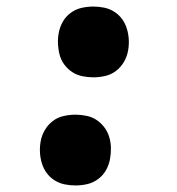

<svg xmlns="http://www.w3.org/2000/svg" viewBox="-20 -558 540 586"><path d="M265 -322Q248 -322 231 -325.5Q214 -329 200.5 -338Q187 -347 177 -360Q167 -373 162.5 -389Q158 -405 157 -422Q156 -439 159 -456Q162 -474 171 -490.5Q180 -507 195.5 -518.5Q211 -530 229 -534Q247 -538 265 -538Q282 -538 298.5 -534.5Q315 -531 329 -522Q343 -513 352.5 -500Q362 -487 367 -471Q372 -455 373 -438Q374 -421 371 -404Q368 -386 358.5 -369.5Q349 -353 334 -341.5Q319 -330 300.5 -326Q282 -322 265 -322ZM210 8Q193 8 176.5 4.5Q160 1 146 -8Q132 -17 122.5 -30Q113 -43 108 -59Q103 -75 102 -92Q101 -109 104 -126Q107 -144 116.5 -160.5Q126 -177 141 -188.5Q156 -200 174.5 -204Q193 -208 210 -208Q227 -208 244 -204.5Q261 -201 274.5 -192Q288 -183 298 -170Q308 -157 313 -141Q318 -125 318.5 -108Q319 -91 316 -74Q313 -56 304 -39.5Q295 -23 279.5 -11.5Q264 0 246 4Q228 8 210 8Z"/></svg>

Font: Iosevka Curly Slab HvObl
Style: Regular
Weight: 900
Italic angle: -9°
Monospace: yes
Designer: Belleve Invis
Foundry: Belleve Invis
Version: Version 11.1.0; ttfautohint (v1.8.3)